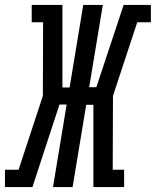

<svg xmlns="http://www.w3.org/2000/svg" viewBox="-60 -755 629 775"><path d="M-40 0V-70H15L113 -368L114 -665H68V-735H192V-402H221L276 -735H355L300 -403H329L439 -735H549V-665H494L396 -368L395 -70H441V0H317V-332H288L233 0H154L209 -333H180L71 0Z"/></svg>

Font: Iosevka Gothic
Style: Italic
Weight: 400
Italic angle: -9°
Monospace: yes
Designer: Belleve Invis
Foundry: Belleve Invis
Version: Version 15.5.1; ttfautohint (v1.8.4)